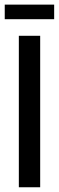

<svg xmlns="http://www.w3.org/2000/svg" viewBox="-30 -790 248 810"><path d="M139.5 0H49.5V-639H139.5ZM-10 -709V-770.5H198.5V-709Z"/></svg>

Font: Anek Latin Condensed Medium
Style: Regular
Weight: 500
Width: 3
Designer: Yesha Goshar
Foundry: Ek Type
Version: Version 1.003